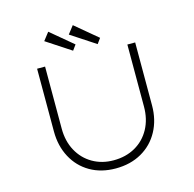

<svg xmlns="http://www.w3.org/2000/svg" viewBox="-126 -1028 1175 1163"><g transform="rotate(-15 461.5 -446.0)"><path d="M459 7Q368 7 299 -33Q230 -73 192 -144.5Q154 -216 154 -306V-700H204V-311Q204 -232 237 -171.5Q270 -111 328 -77.5Q386 -44 459 -44Q536 -44 595 -77.5Q654 -111 687 -171.5Q720 -232 720 -311V-700H769V-305Q769 -215 730.5 -144Q692 -73 622 -33Q552 7 459 7ZM547 -749 393 -850 431 -899 571 -782ZM393 -749 239 -850 277 -899 417 -782Z"/></g></svg>

Font: Lexend Giga ExtraLight
Style: Regular
Weight: 250
Version: Version 1.007